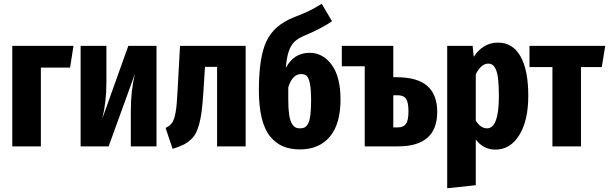

<svg xmlns="http://www.w3.org/2000/svg" viewBox="-20 -773 3216 1014"><path d="M195.8 0H44.9V-530.8H368.2L350.1 -416H195.8Z M806.6 -530.8V0H670.9V-190.9Q670.9 -293.9 692.9 -383.8L553.7 0H405.8V-530.8H542V-337.9Q542 -233.9 520 -146L657.7 -530.8Z M930.7 -530.8H1277.3V0H1126.5V-419.9H1061.5L1062.5 -418.9L1053.7 -280.8Q1049.8 -224.6 1045.2 -186.8Q1040.5 -148.9 1032 -117.7Q1023.4 -86.4 1012.9 -67.4Q1002.4 -48.3 984.1 -32.5Q965.8 -16.6 944.8 -6.8Q923.8 2.9 891.6 13.2L854.5 -97.2Q877.9 -108.9 889.2 -125Q900.4 -141.1 907.2 -178.5Q914.1 -215.8 917.5 -289.1Z M1615.2 -494.1Q1685.1 -494.1 1731.7 -430.9Q1778.3 -367.7 1778.3 -248Q1778.3 -117.2 1721.4 -50.5Q1664.6 16.1 1564.5 16.1Q1513.7 16.1 1475.1 0Q1436.5 -16.1 1407 -52Q1377.4 -87.9 1362.3 -149.4Q1347.2 -210.9 1347.2 -296.9Q1347.2 -470.2 1387.2 -555.4Q1427.2 -640.6 1533.2 -682.1Q1585 -702.1 1613 -715.8Q1641.1 -729.5 1679.2 -752.9L1733.4 -661.1Q1680.2 -623.5 1590.3 -585.9Q1555.7 -571.8 1536.1 -553.5Q1516.6 -535.2 1505.1 -502.2Q1493.7 -469.2 1489.3 -414.1Q1531.7 -494.1 1615.2 -494.1ZM1563.5 -95.2Q1579.1 -95.2 1588.9 -100.1Q1598.6 -105 1606.9 -119.9Q1615.2 -134.8 1619.1 -165.3Q1623 -195.8 1623 -244.1Q1623 -300.8 1616.7 -331.5Q1610.4 -362.3 1599.6 -372.1Q1588.9 -381.8 1570.3 -381.8Q1524.4 -381.8 1502.4 -312V-246.1Q1502.4 -201.2 1506.6 -171.1Q1510.7 -141.1 1519 -124.8Q1527.3 -108.4 1537.8 -101.8Q1548.3 -95.2 1563.5 -95.2Z M2073.2 -365.2Q2184.6 -365.2 2236.8 -319.1Q2289.1 -272.9 2289.1 -182.1Q2289.1 0 2082 0H1906.2V-422.9H1785.2V-530.8H2057.1V-365.2ZM2080.1 -100.1Q2110.4 -100.1 2123.8 -118.4Q2137.2 -136.7 2137.2 -184.1Q2137.2 -232.4 2124.5 -251.2Q2111.8 -270 2079.1 -270H2057.1V-100.1Z M2609.9 -547.9Q2688 -547.9 2729 -475.3Q2770 -402.8 2770 -267.1Q2770 -136.7 2722.7 -59.8Q2675.3 17.1 2595.7 17.1Q2533.2 17.1 2492.7 -36.1V205.1L2341.8 221.2V-530.8H2476.1L2481.9 -473.1Q2531.2 -547.9 2609.9 -547.9ZM2551.8 -95.2Q2614.7 -95.2 2614.7 -265.1Q2614.7 -316.9 2611.1 -351.3Q2607.4 -385.7 2599.6 -404.1Q2591.8 -422.4 2582 -429.7Q2572.3 -437 2558.1 -437Q2521.5 -437 2492.7 -380.9V-136.2Q2518.1 -95.2 2551.8 -95.2Z M3176.3 -530.8 3158.2 -418.9H3048.3V0H2897.5V-418.9H2776.4V-530.8Z"/></svg>

Font: Fira Sans Compressed
Style: Bold
Weight: 700
Width: 1
Designer: Carrois Corporate & Edenspiekermann AG
Foundry: Carrois Corporate GbR & Edenspiekermann AG
Version: Version 4.203;PS 004.203;hotconv 1.0.88;makeotf.lib2.5.64775